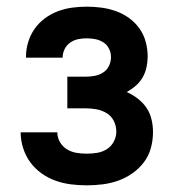

<svg xmlns="http://www.w3.org/2000/svg" viewBox="-20 -548 515 576"><path d="M240 8Q216 8 192.5 5Q169 2 146.5 -6Q124 -14 104.5 -28Q85 -42 71 -61Q57 -80 49.5 -103.5Q42 -127 42 -150V-151H152Q152 -135 160 -121.5Q168 -108 181 -100Q194 -92 209.5 -89.5Q225 -87 240 -87Q256 -87 271.5 -89.5Q287 -92 300.5 -100.5Q314 -109 321.5 -123.5Q329 -138 329 -153Q329 -170 321.5 -185Q314 -200 300 -208.5Q286 -217 270 -220Q254 -223 238 -223H182V-318H238Q251 -318 264.5 -320.5Q278 -323 289.5 -330.5Q301 -338 307 -350.5Q313 -363 313 -377Q313 -390 307 -402Q301 -414 290 -421Q279 -428 266 -430.5Q253 -433 240 -433Q227 -433 214.5 -430.5Q202 -428 191 -420.5Q180 -413 174 -401Q168 -389 168 -376V-375H58V-378Q58 -400 64.5 -421.5Q71 -443 83.5 -461Q96 -479 114 -492.5Q132 -506 153 -514Q174 -522 196 -525Q218 -528 240 -528Q263 -528 285 -525Q307 -522 328 -514.5Q349 -507 367 -494Q385 -481 398 -463Q411 -445 417 -423Q423 -401 423 -379Q423 -362 419.5 -346Q416 -330 408 -316Q400 -302 387.5 -291Q375 -280 360 -272Q378 -264 393.5 -252Q409 -240 419.5 -224.5Q430 -209 434.5 -190Q439 -171 439 -152Q439 -127 432.5 -103.5Q426 -80 411.5 -61Q397 -42 377 -28Q357 -14 334.5 -6Q312 2 288 5Q264 8 240 8Z"/></svg>

Font: Iosevka QP
Style: Bold
Weight: 700
Designer: Belleve Invis
Foundry: Belleve Invis
Version: Version 20.0.0; ttfautohint (v1.8.4)